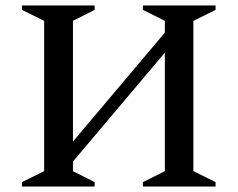

<svg xmlns="http://www.w3.org/2000/svg" viewBox="-20 -680 866 700"><path d="M60 0V-16L141 -56V-604L60 -644V-660H325V-644L246 -604V-164L581 -561V-604L501 -644V-660H766V-644L685 -604V-56L766 -16V0H501V-16L581 -56V-488L246 -91V-56L325 -16V0Z"/></svg>

Font: Spectral SC Medium
Style: Regular
Weight: 500
Designer: Jean-Baptiste Levee
Foundry: Production Type
Version: Version 2.001